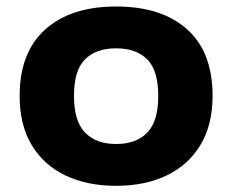

<svg xmlns="http://www.w3.org/2000/svg" viewBox="-20 -576 734 606"><path d="M346.5 10.5Q255 10.5 186.5 -22.2Q118 -55 80 -118.2Q42 -181.5 42 -273.5Q42 -410.5 122.8 -483Q203.5 -555.5 346.5 -555.5Q490 -555.5 570.5 -483.5Q651 -411.5 651 -273.5Q651 -182.5 613 -119Q575 -55.5 506.5 -22.5Q438 10.5 346.5 10.5ZM346.5 -121.5Q409.5 -121.5 444.5 -157.2Q479.5 -193 479.5 -273Q479.5 -354 444.5 -388.8Q409.5 -423.5 346.5 -423.5Q283.5 -423.5 248.5 -388.8Q213.5 -354 213.5 -274Q213.5 -193.5 248.5 -157.5Q283.5 -121.5 346.5 -121.5Z"/></svg>

Font: Encode Sans Exp
Style: Bold
Weight: 700
Width: 7
Designer: Multiple Designers
Foundry: Impallari Type
Version: Version 3.002; ttfautohint (v1.8.3) -l 8 -r 50 -G 200 -x 14 